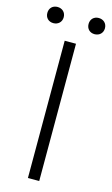

<svg xmlns="http://www.w3.org/2000/svg" viewBox="-151 -936 574 985"><g transform="rotate(15 136.0 -443.5)"><path d="M106 0H166V-729H106ZM26 -801C51 -801 70 -818 70 -844C70 -870 51 -887 26 -887C1 -887 -17 -870 -17 -844C-17 -818 1 -801 26 -801ZM245 -801C270 -801 289 -818 289 -844C289 -870 270 -887 245 -887C220 -887 202 -870 202 -844C202 -818 220 -801 245 -801Z"/></g></svg>

Font: Source Han Sans SC Light
Style: Regular
Weight: 300
Designer: Ryoko NISHIZUKA (kana & ideographs); Paul D. Hunt (Latin, Greek & Cyrillic); Wenlong ZHANG (bopomofo); Sandoll Communica
Foundry: Adobe Systems Incorporated
Version: Version 1.004;PS 1.004;hotconv 1.0.82;makeotf.lib2.5.63406